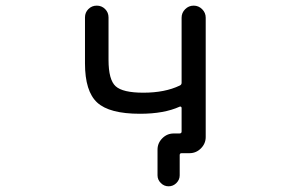

<svg xmlns="http://www.w3.org/2000/svg" viewBox="-20 -567 1040 685"><path d="M627.9 -503.9Q627.9 -521.5 640.6 -534.2Q653.3 -546.9 670.9 -546.9Q688.5 -546.9 701.2 -534.2Q713.9 -521.5 713.9 -503.9V-78.1Q713.9 -54.7 696.8 -37.6Q679.7 -20.5 656.2 -20.5H634.8H627.9Q621.1 -20.5 621.1 -13.7V58.6Q621.1 74.2 609.4 85.9Q597.7 97.7 581.5 97.7Q565.4 97.7 553.7 85.9Q542 74.2 542 58.6V-33.2Q542 -56.6 559.1 -73.7Q576.2 -90.8 599.6 -90.8H620.1Q627.9 -90.8 627.9 -97.7V-181.6Q627.9 -184.6 626 -186Q624 -187.5 621.1 -186.5Q565.4 -161.1 479.5 -161.1Q370.1 -161.1 326.7 -201.2Q283.2 -241.2 283.2 -340.8V-504.9Q283.2 -522.5 295.4 -534.7Q307.6 -546.9 325.2 -546.9Q342.8 -546.9 355 -534.7Q367.2 -522.5 367.2 -504.9V-353.5Q367.2 -282.2 392.6 -259.3Q418 -236.3 491.2 -236.3Q568.4 -236.3 621.1 -261.7Q627.9 -264.6 627.9 -271.5Z"/></svg>

Font: Rounded Mgen+ 1mn regular
Style: Regular
Weight: 400
Designer: [Source Han Sans]
Ryoko NISHIZUKA  (kana & ideographs); Paul D. Hunt (Latin, Greek & Cyrillic); Wenlong ZHANG  (bopomofo
Version: Version 1.059.20150602